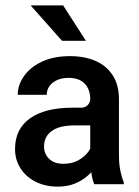

<svg xmlns="http://www.w3.org/2000/svg" viewBox="-20 -695 519 715"><path d="M300 -543H211L94 -675H215ZM441 -16V-9H331Q324 -25 320 -52Q320 -53 320 -53Q320 -53 320 -54Q313 -46 307 -41Q287 -23 259 -11.5Q231 0 195 0Q149 0 113 -18Q77 -36 56.5 -68Q36 -100 36 -140Q36 -215 92 -254.5Q148 -294 251 -294H284Q297 -294 306.5 -303.5Q316 -313 316 -326Q316 -362 295.5 -383.5Q275 -405 235 -405Q210 -405 192 -396.5Q174 -388 164 -374Q154 -360 154 -342H46Q46 -379 70 -412.5Q94 -446 137.5 -466Q181 -486 241 -486Q294 -486 335 -468.5Q376 -451 399.5 -415Q423 -379 423 -325V-118Q423 -85 428 -60Q433 -35 441 -16ZM316 -141V-228H258Q201 -228 172.5 -207Q144 -186 144 -150Q144 -122 163 -103.5Q182 -85 216 -85Q248 -85 271.5 -98Q295 -111 309 -130Q312 -135 316 -141Z"/></svg>

Font: Placeholder Sans Medium
Style: Regular
Weight: 500
Designer: The Branx Europe S.L
Version: Version 1.006;Fontself Maker 3.5.7